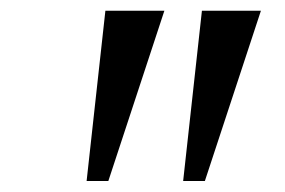

<svg xmlns="http://www.w3.org/2000/svg" viewBox="-20 -845 532 358"><path d="M286.5 -825 182 -507.5H141.5L176.5 -825ZM466.5 -825 362 -507.5H321.5L356.5 -825Z"/></svg>

Font: Merriweather 48pt
Style: Italic
Weight: 400
Italic angle: -7.8°
Version: Version 2.101